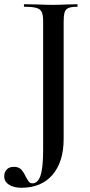

<svg xmlns="http://www.w3.org/2000/svg" viewBox="-73 -645 426 908"><path d="M292 -613Q264 -613 250.5 -607Q237 -601 232.5 -586.5Q228 -572 228 -542V12Q228 120 175.5 181.5Q123 243 28 243Q-8 243 -30.5 228.5Q-53 214 -53 189Q-53 170 -41.5 157Q-30 144 -7 144Q15 144 27 156.5Q39 169 49 191Q57 206 63.5 214Q70 222 80 222Q106 222 118.5 185.5Q131 149 131 65V-544Q131 -574 124.5 -588Q118 -602 99.5 -607.5Q81 -613 42 -613Q40 -613 40 -619Q40 -625 42 -625L102 -624Q150 -622 178 -622Q205 -622 247 -624L292 -625Q294 -625 294 -619Q294 -613 292 -613Z"/></svg>

Font: Cormorant Garamond SemiBold
Style: Regular
Weight: 600
Designer: Christian Thalmann (Catharsis Fonts)
Foundry: Catharsis Fonts
Version: Version 4.000